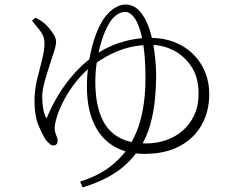

<svg xmlns="http://www.w3.org/2000/svg" viewBox="-20 -768 1040 846"><path d="M121 -677 136 -690Q145 -686 155 -680Q165 -674 178 -663Q185 -657 196.5 -643.5Q208 -630 217.5 -614.5Q227 -599 227 -585Q227 -569 220 -546.5Q213 -524 208 -510Q198 -478 188 -447Q178 -416 172 -389Q166 -362 166 -339Q166 -314 170.5 -288.5Q175 -263 185 -246Q222 -335 275 -405Q328 -475 395 -523Q422 -543 459 -560.5Q496 -578 542.5 -589.5Q589 -601 644 -601Q702 -601 749.5 -582Q797 -563 831 -529.5Q865 -496 883.5 -451Q902 -406 902 -354Q902 -276 868 -216.5Q834 -157 770.5 -123.5Q707 -90 617 -90Q537 -90 480 -124.5Q423 -159 393 -225.5Q363 -292 363 -386Q363 -440 371 -491Q379 -542 392.5 -586Q406 -630 423 -662Q447 -706 476.5 -727Q506 -748 532 -748Q569 -748 595 -719.5Q621 -691 637 -644Q653 -597 660.5 -540.5Q668 -484 668 -429Q668 -388 663 -333Q658 -278 642.5 -220.5Q627 -163 595 -114Q569 -75 535 -43.5Q501 -12 454.5 13Q408 38 344 58L333 32Q416 6 471.5 -38.5Q527 -83 560 -142.5Q593 -202 607 -272.5Q621 -343 621 -421Q621 -503 613 -559.5Q605 -616 592 -650.5Q579 -685 563 -700.5Q547 -716 531 -716Q514 -716 492 -701Q470 -686 450 -645Q437 -619 425.5 -580Q414 -541 407 -496.5Q400 -452 400 -408Q400 -320 423.5 -259Q447 -198 496.5 -167Q546 -136 623 -136Q669 -136 710.5 -150Q752 -164 784.5 -192Q817 -220 836 -261Q855 -302 855 -355Q855 -427 823.5 -474.5Q792 -522 744.5 -546Q697 -570 649 -570Q576 -571 512.5 -548Q449 -525 387 -479Q349 -450 318 -411.5Q287 -373 265.5 -333.5Q244 -294 232.5 -259Q221 -224 221 -203Q221 -191 224.5 -181Q228 -171 231 -163Q234 -155 234 -146Q234 -138 229 -132.5Q224 -127 214 -127Q206 -127 198 -135Q190 -143 183 -150Q169 -170 150.5 -213.5Q132 -257 132 -324Q132 -370 143 -416Q154 -462 165 -504Q176 -546 176 -579Q176 -608 157 -632.5Q138 -657 121 -677Z"/></svg>

Font: Noto Serif TC
Style: Regular
Weight: 200
Designer: Ryoko NISHIZUKA 西塚涼子 (kana & ideographs); Frank Grießhammer (Latin, Greek & Cyrillic); Wenlong ZHANG 张文龙 (bopomofo); San
Foundry: Adobe
Version: Version 2.001;hotconv 1.1.0;makeotfexe 2.6.0